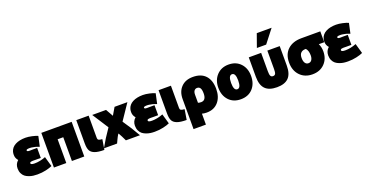

<svg xmlns="http://www.w3.org/2000/svg" viewBox="-38 -1855 5852 3050"><g transform="rotate(-20 2888.5 -329.5)"><path d="M291 -136Q382 -136 478 -174L526 -6Q487 13 418.5 28.5Q350 44 273 44Q236 44 202 39.5Q168 35 131 21.5Q94 8 67.5 -13Q41 -34 24 -70Q7 -106 7 -153Q7 -229 63 -277Q24 -319 24 -377Q24 -404 30 -428Q49 -497 118 -533.5Q187 -570 290 -570Q338 -570 398.5 -556.5Q459 -543 494 -527L457 -357Q394 -383 329 -391Q307 -393 299 -393Q240 -393 240 -374Q240 -366 246 -361Q252 -356 263.5 -354.5Q275 -353 284 -353Q293 -353 307 -353.5Q321 -354 324 -354H411V-185H322Q319 -185 300 -185.5Q281 -186 272.5 -185.5Q264 -185 250.5 -183Q237 -181 231 -175.5Q225 -170 225 -161Q225 -136 291 -136Z M1068 -556V30H859V-372H764V30H555V-556Z M1432 -131 1404 41Q1300 41 1243.5 19.5Q1187 -2 1166.5 -43.5Q1146 -85 1146 -161V-556H1355V-177Q1355 -155 1370.5 -144.5Q1386 -134 1432 -131Z M1705 -126Q1701 -126 1692.5 -113.5Q1684 -101 1674 -81Q1664 -61 1655 -42.5Q1646 -24 1638 -6Q1630 12 1628 15H1406Q1484 -126 1588 -274L1489 -428Q1421 -533 1412 -547H1646L1716 -423H1717L1790 -547H2007L1828 -282Q1933 -132 2015 15H1777Q1739 -68 1705 -126Z M2275 -136Q2366 -136 2462 -174L2510 -6Q2471 13 2402.5 28.5Q2334 44 2257 44Q2220 44 2186 39.5Q2152 35 2115 21.5Q2078 8 2051.5 -13Q2025 -34 2008 -70Q1991 -106 1991 -153Q1991 -229 2047 -277Q2008 -319 2008 -377Q2008 -404 2014 -428Q2033 -497 2102 -533.5Q2171 -570 2274 -570Q2322 -570 2382.5 -556.5Q2443 -543 2478 -527L2441 -357Q2378 -383 2313 -391Q2291 -393 2283 -393Q2224 -393 2224 -374Q2224 -366 2230 -361Q2236 -356 2247.5 -354.5Q2259 -353 2268 -353Q2277 -353 2291 -353.5Q2305 -354 2308 -354H2395V-185H2306Q2303 -185 2284 -185.5Q2265 -186 2256.5 -185.5Q2248 -185 2234.5 -183Q2221 -181 2215 -175.5Q2209 -170 2209 -161Q2209 -136 2275 -136Z M2823 -131 2795 41Q2691 41 2634.5 19.5Q2578 -2 2557.5 -43.5Q2537 -85 2537 -161V-556H2746V-177Q2746 -155 2761.5 -144.5Q2777 -134 2823 -131Z M3137 40Q3090 40 3057 30V215H2848V-293Q2848 -418 2920.5 -493Q2993 -568 3118 -568Q3259 -568 3332 -488Q3405 -408 3405 -263Q3405 -126 3333 -43Q3261 40 3137 40ZM3057 -289V-154Q3079 -146 3109 -146Q3193 -146 3193 -264Q3193 -325 3176 -353Q3159 -381 3123 -381Q3094 -381 3075.5 -358.5Q3057 -336 3057 -289Z M3996 -267Q3996 -135 3921 -54Q3846 27 3719 27Q3593 27 3517.5 -54.5Q3442 -136 3442 -267Q3442 -396 3519 -477.5Q3596 -559 3719 -559Q3844 -559 3920 -478Q3996 -397 3996 -267ZM3719 -142Q3779 -142 3779 -269Q3779 -396 3719 -396Q3659 -396 3659 -269Q3659 -142 3719 -142Z M4324 44Q4191 44 4126.5 -21.5Q4062 -87 4062 -227V-556H4271V-244Q4271 -189 4282.5 -166.5Q4294 -144 4324 -144Q4354 -144 4365 -166.5Q4376 -189 4376 -244V-556H4585V-227Q4585 -87 4520.5 -21.5Q4456 44 4324 44ZM4391 -652H4234L4313 -874H4564Z M5208 -241Q5208 -116 5130 -36Q5052 44 4924 44Q4795 44 4715 -39Q4635 -122 4635 -259Q4635 -400 4720.5 -478Q4806 -556 4951 -556H5271V-372H5179Q5208 -314 5208 -241ZM4998 -250Q4998 -331 4960 -372H4951Q4903 -372 4875 -344.5Q4847 -317 4847 -259Q4847 -204 4867 -174Q4887 -144 4924 -144Q4959 -144 4978.5 -173.5Q4998 -203 4998 -250Z M5542 -136Q5633 -136 5729 -174L5777 -6Q5738 13 5669.5 28.5Q5601 44 5524 44Q5487 44 5453 39.5Q5419 35 5382 21.5Q5345 8 5318.5 -13Q5292 -34 5275 -70Q5258 -106 5258 -153Q5258 -229 5314 -277Q5275 -319 5275 -377Q5275 -404 5281 -428Q5300 -497 5369 -533.5Q5438 -570 5541 -570Q5589 -570 5649.5 -556.5Q5710 -543 5745 -527L5708 -357Q5645 -383 5580 -391Q5558 -393 5550 -393Q5491 -393 5491 -374Q5491 -366 5497 -361Q5503 -356 5514.5 -354.5Q5526 -353 5535 -353Q5544 -353 5558 -353.5Q5572 -354 5575 -354H5662V-185H5573Q5570 -185 5551 -185.5Q5532 -186 5523.5 -185.5Q5515 -185 5501.5 -183Q5488 -181 5482 -175.5Q5476 -170 5476 -161Q5476 -136 5542 -136Z"/></g></svg>

Font: Repo
Style: ExtraBlack
Weight: 1000
Designer: Stefan Peev
Foundry: Context Ltd
Version: Version 001.000